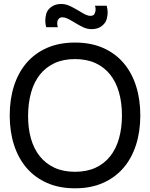

<svg xmlns="http://www.w3.org/2000/svg" viewBox="-20 -954 772 988"><path d="M366 15Q285 15 222.5 -12.5Q160 -40 117.2 -89.5Q74.5 -139 52.2 -208Q30 -277 30 -360Q30 -443.5 52.2 -512.5Q74.5 -581.5 117.2 -631Q160 -680.5 222.5 -707.8Q285 -735 366 -735Q447 -735 509.5 -707.8Q572 -680.5 614.8 -631Q657.5 -581.5 679.8 -512.5Q702 -443.5 702 -360Q702 -277 679.8 -208Q657.5 -139 614.8 -89.5Q572 -40 509.5 -12.5Q447 15 366 15ZM366 -70Q426.5 -70 471.8 -91Q517 -112 547.2 -150.2Q577.5 -188.5 592.5 -242Q607.5 -295.5 607.5 -360Q607.5 -424.5 592.5 -478Q577.5 -531.5 547.2 -569.8Q517 -608 471.8 -629Q426.5 -650 366 -650Q305.5 -650 260.5 -629Q215.5 -608 185.2 -569.8Q155 -531.5 140 -478Q125 -424.5 124.5 -360Q124 -295.5 139 -242Q154 -188.5 184.5 -150.2Q215 -112 260.2 -91Q305.5 -70 366 -70ZM451 -804Q430 -804 409.8 -813Q389.5 -822 361.5 -839.5Q340 -852.5 326.5 -858.8Q313 -865 301 -865Q289.5 -865 282.8 -857.8Q276 -850.5 275.2 -843.2Q274.5 -836 274.5 -833Q274.5 -824 277.5 -814H217.5Q213 -832.5 213 -849Q213 -862.5 217.8 -882.2Q222.5 -902 243 -917.8Q263.5 -933.5 295 -933.5Q316.5 -933.5 336.8 -924.5Q357 -915.5 385.5 -898.5Q407 -885 420.2 -878.8Q433.5 -872.5 445.5 -872.5Q462 -872.5 467 -884Q472 -895.5 472 -905Q472 -914 469 -924.5H529Q534 -906 534 -889Q534 -876 529.2 -856.2Q524.5 -836.5 504 -820.2Q483.5 -804 451 -804Z"/></svg>

Font: Vela Sans Med
Style: Regular
Weight: 500
Designer: Principal design: Mikhail Sharanda - project Manrope.
Design modification: Ravid Balaliev
Foundry: Mikhail Sharanda
Version: Version 1.001